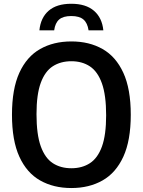

<svg xmlns="http://www.w3.org/2000/svg" viewBox="-20 -964 738 994"><path d="M349.5 9.5Q257 9.5 187.8 -29.8Q118.5 -69 80.2 -152.8Q42 -236.5 42 -370Q42 -503.5 80.2 -587.2Q118.5 -671 187.8 -710.2Q257 -749.5 349.5 -749.5Q442 -749.5 511 -710.2Q580 -671 618.5 -587.2Q657 -503.5 657 -370Q657 -236.5 618.5 -152.8Q580 -69 510.8 -29.8Q441.5 9.5 349.5 9.5ZM349.5 -93Q405 -93 445.5 -119.2Q486 -145.5 507.8 -205.5Q529.5 -265.5 529.5 -367Q529.5 -471.5 507.5 -532.8Q485.5 -594 445.2 -620.5Q405 -647 349.5 -647Q294 -647 253.5 -621Q213 -595 191 -535Q169 -475 169 -373Q169 -268 191 -206.8Q213 -145.5 253.5 -119.2Q294 -93 349.5 -93ZM184 -807Q190.5 -872.5 232 -908.5Q273.5 -944.5 349 -944.5Q424.5 -944.5 466.5 -908.2Q508.5 -872 515 -807H438.5Q433 -845 412 -863Q391 -881 349 -881Q307 -881 286.2 -863Q265.5 -845 260.5 -807Z"/></svg>

Font: Encode Sans Semi Condensed SemiBold
Style: Regular
Weight: 600
Width: 4
Designer: Multiple Designers
Foundry: Impallari Type
Version: Version 3.000; ttfautohint (v1.8.3) -l 8 -r 50 -G 200 -x 14 